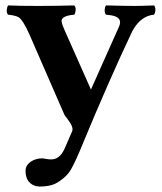

<svg xmlns="http://www.w3.org/2000/svg" viewBox="-20 -456 598 708"><path d="M242.2 168Q225.6 197.3 188.5 218.8Q184.6 220.7 182.1 222.2Q160.6 231.9 125 231.9Q101.6 231 85.9 213.9Q74.2 198.7 74.2 173.8Q74.2 148.9 103 134.8Q117.7 128.4 133.8 127.9Q140.1 127.9 148.9 129.9Q160.2 131.8 168.9 131.8Q198.7 131.8 216.3 96.2Q219.2 89.8 222.2 83L246.1 27.8Q252.4 13.2 229 -17.1Q221.2 -27.8 217.8 -32.2L88.9 -328.1Q64.9 -382.3 48.3 -392.6Q35.6 -399.4 9.8 -401.9Q1.5 -410.2 6.8 -429.7Q8.3 -434.1 9.8 -436Q49.8 -434.1 121.1 -434.1Q180.2 -434.1 253.9 -436Q262.2 -427.7 257.3 -408.7Q255.9 -404.3 253.9 -401.9Q207 -397.9 207 -378.4Q207.5 -368.2 221.2 -337.9L314 -128.9Q314.9 -126.5 315.4 -125Q315.9 -126.5 315.9 -127L418.9 -357.9Q434.1 -392.1 390.6 -399.4Q382.3 -400.9 371.1 -401.9Q362.8 -410.2 367.7 -429.7Q369.1 -434.1 371.1 -436Q445.3 -434.1 477.1 -434.1Q499.5 -434.1 547.9 -436Q556.2 -427.7 551.3 -408.7Q549.8 -404.3 547.9 -401.9Q502 -397.9 472.2 -348.6Q469.2 -343.3 466.8 -338.9Q379.4 -153.8 285.2 74.2Q260.7 134.8 242.2 168Z"/></svg>

Font: Linux Libertine O
Style: Bold
Weight: 700
Designer: Philipp H. Poll
Foundry: Philipp H. Poll
Version: Version 5.0.0